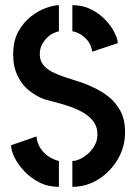

<svg xmlns="http://www.w3.org/2000/svg" viewBox="-20 -720 528 743"><path d="M260 3V-97Q274 -97 290.5 -105Q307 -113 322 -126.5Q337 -140 347 -158.5Q357 -177 357 -200Q357 -231 339.5 -252.5Q322 -274 295.5 -288Q269 -302 240.5 -311Q212 -320 188.5 -326Q165 -332 154 -335Q123 -346 94.5 -368Q66 -390 48.5 -425.5Q31 -461 31 -509Q31 -562 51 -598Q71 -634 100 -656.5Q129 -679 159 -689.5Q189 -700 208 -700V-599Q199 -597 186 -591Q173 -585 161.5 -573.5Q150 -562 142 -546.5Q134 -531 134 -510Q134 -486 147 -469.5Q160 -453 181.5 -442Q203 -431 229.5 -422Q256 -413 284 -404.5Q312 -396 336 -384Q369 -370 398 -347.5Q427 -325 445.5 -291.5Q464 -258 464 -208Q464 -152 436 -104Q408 -56 361.5 -26.5Q315 3 260 3ZM208 3Q166 3 132.5 -14Q99 -31 74.5 -57Q50 -83 36.5 -110Q23 -137 23 -158L121 -192Q124 -164 138.5 -143.5Q153 -123 172 -112Q191 -101 208 -97ZM337 -520Q333 -546 319.5 -562.5Q306 -579 290 -588Q274 -597 260 -599V-700Q300 -700 332 -684Q364 -668 387 -644Q410 -620 422.5 -595Q435 -570 436 -553Z"/></svg>

Font: Stick No Bills ExtraLight SemiBold
Style: Regular
Weight: 600
Version: Version 2.000